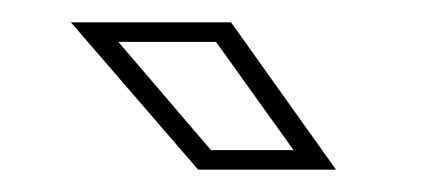

<svg xmlns="http://www.w3.org/2000/svg" viewBox="-20 -708 384 172"><path d="M281 -556H157.5L43.5 -688H187ZM243 -573.5 173.5 -670.5H86L169 -573.5Z"/></svg>

Font: Tourney ExtraLight
Style: Italic
Weight: 250
Italic angle: -12°
Version: Version 1.015